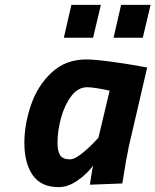

<svg xmlns="http://www.w3.org/2000/svg" viewBox="-20 -756 638 788"><path d="M273 -736H394L362 -601H242ZM477 -736H598L566 -601H446ZM80 -170Q80 -245 107 -324.5Q134 -404 191.5 -458Q249 -512 334 -512Q370 -512 442.5 -502Q515 -492 584 -479L509 -156Q498 -105 482 -3L349 2Q359 -66 362 -76Q337 -42 298 -15Q259 12 221 12Q148 12 114 -37.5Q80 -87 80 -170ZM384 -191 430 -384Q365 -398 338 -398Q300 -398 272.5 -361.5Q245 -325 230.5 -272Q216 -219 216 -170Q216 -135 227 -118.5Q238 -102 267 -102Q287 -102 320.5 -129.5Q354 -157 384 -191Z"/></svg>

Font: Cairo
Style: Bold Italic
Weight: 700
Italic angle: -13°
Designer: Mohamed Gaber, Accademia di Belle Arti di Urbino and others
Foundry: Kief Type Foundry, Accademia di Belle Arti di Urbino and others
Version: Version 3.011